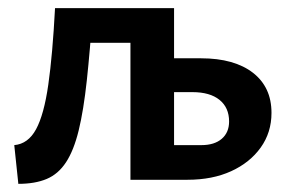

<svg xmlns="http://www.w3.org/2000/svg" viewBox="-20 -441 710 471"><path d="M300 0V-421H407V-85H474Q506 -85 524 -100.5Q542 -116 542 -143Q542 -177 518.5 -196Q495 -215 452 -215H382V-298H473Q514 -298 546 -289Q578 -280 600.5 -262.5Q623 -245 634.5 -220.5Q646 -196 646 -164Q646 -116 619.5 -79Q593 -42 547 -21Q501 0 440 0ZM163 -336V-421H359V-336ZM25 10 15 -85Q49 -88 68.5 -124Q88 -160 98.5 -233.5Q109 -307 115 -421H208Q201 -318 193 -244Q185 -170 173 -121Q161 -72 142 -43Q123 -14 94.5 -2Q66 10 25 10Z"/></svg>

Font: Ysabeau Office
Style: Bold
Weight: 700
Designer: Christian Thalmann (Catharsis Fonts)
Version: Version 2.001;gftools[0.9.30]; featfreeze: tnum,lnum,ss02